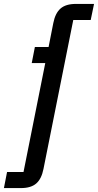

<svg xmlns="http://www.w3.org/2000/svg" viewBox="-92 -760 500 980"><path d="M130 102Q120 153 93 176.5Q66 200 15 200H-72L-56 118H28L139 -438H70L86 -520H156L180 -642Q190 -693 217 -716.5Q244 -740 295 -740H388L371 -658H282Z"/></svg>

Font: IBM Plex Sans Condensed Medium
Style: Italic
Weight: 500
Width: 3
Italic angle: -11°
Designer: Mike Abbink, Paul van der Laan, Pieter van Rosmalen
Foundry: Bold Monday
Version: Version 1.3